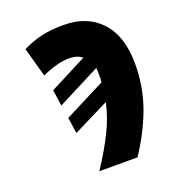

<svg xmlns="http://www.w3.org/2000/svg" viewBox="-132 -828 842 930"><g transform="rotate(-20 289.0 -362.5)"><path d="M365 -304 180 -212 168 -294 378 -401Q380 -415 380 -435Q380 -457 378 -475L157 -362L145 -445L336 -543Q327 -552 309.5 -558Q292 -564 268 -564Q236 -564 198 -553Q160 -542 129 -527L87 -678Q135 -702 184.5 -713.5Q234 -725 299 -725Q421 -725 491.5 -649Q562 -573 562 -431Q562 -314 525.5 -211Q489 -108 418 0H221Q276 -83 312.5 -156Q349 -229 365 -304Z"/></g></svg>

Font: Noto Sans Display Black
Style: Italic
Weight: 900
Italic angle: -12°
Designer: Monotype Design team
Foundry: Monotype Imaging Inc.
Version: Version 1.000